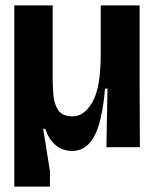

<svg xmlns="http://www.w3.org/2000/svg" viewBox="-20 -545 576 711"><path d="M33 146V-525H175V-254Q175 -223 178 -190.5Q181 -158 196.5 -136Q212 -114 249 -114Q292 -114 322.5 -167.5Q353 -221 353 -345V-525H497V-242L498 0H374L378 -217H369Q358 -91 328 -38.5Q298 14 248 14Q177 14 147 -68H140L165 89V146Z"/></svg>

Font: Bricolage Grotesque 96pt Bricolage Grotesque 48pt Regular
Style: Bold
Weight: 700
Designer: Mathieu Triay
Foundry: Atelier Triay
Version: Version 1.001; ttfautohint (v1.8.4.7-5d5b);gftools[0.9.33.de